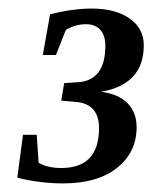

<svg xmlns="http://www.w3.org/2000/svg" viewBox="-20 -679 352 444"><path d="M126.5 -254.9Q71.8 -254.9 20 -268.1L33.2 -367.2H64.9L69.3 -302.7Q89.8 -290.5 121.6 -290.5Q209 -290.5 209 -382.8Q209 -439 154.8 -443.4L121.6 -446.3L128.4 -486.8L159.2 -488.8Q223.6 -492.2 223.6 -573.2Q223.6 -597.2 211.9 -610.1Q200.2 -623 179.2 -623Q153.8 -623 132.3 -609.9L109.4 -551.8H79.1L95.7 -646Q148.4 -659.2 191.9 -659.2Q247.1 -659.2 279.8 -636.2Q312.5 -613.3 312.5 -574.2Q312.5 -483.9 213.9 -466.8Q254.4 -461.4 275.1 -440.2Q295.9 -418.9 295.9 -384.8Q295.9 -326.7 250.7 -290.8Q205.6 -254.9 126.5 -254.9Z"/></svg>

Font: Tinos
Style: Bold Italic
Weight: 700
Italic angle: -16.333°
Designer: Steve Matteson
Foundry: Monotype Imaging Inc.
Version: Version 1.23